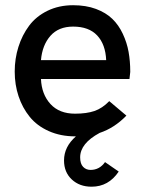

<svg xmlns="http://www.w3.org/2000/svg" viewBox="-20 -514 553 732"><path d="M476.6 -239.7 473.6 -212.9H136.2Q138.7 -154.3 172.4 -117.4Q206.1 -80.6 266.1 -80.6Q310.1 -80.6 340.1 -90.8Q370.1 -101.1 396.5 -128.4L461.9 -73.2Q416 -25.9 359.9 -7.3Q285.6 32.7 285.6 85.9Q285.6 110.4 296.9 122.1Q308.1 133.8 325.2 133.8Q359.4 133.8 380.4 104L432.6 140.1Q394 197.8 329.1 197.8Q283.2 197.8 253.7 170.2Q224.1 142.6 224.1 97.7Q224.1 45.4 269.5 5.9H267.1Q210.9 5.9 166 -14.2Q121.1 -34.2 93.3 -68.6Q65.4 -103 50.8 -147Q36.1 -190.9 36.1 -241.2Q36.1 -290.5 50.3 -335.4Q64.5 -380.4 91.1 -416Q117.7 -451.7 161.1 -472.9Q204.6 -494.1 258.8 -494.1Q307.6 -494.1 345.7 -480Q383.8 -465.8 408.2 -442.1Q432.6 -418.5 448.2 -385Q463.9 -351.6 470.2 -316.2Q476.6 -280.8 476.6 -239.7ZM136.2 -284.7H384.8Q382.3 -344.7 350.6 -378.7Q318.8 -412.6 258.8 -412.6Q203.1 -412.6 172.1 -377.2Q141.1 -341.8 136.2 -284.7Z"/></svg>

Font: HK Grotesk Medium
Style: Regular
Weight: 500
Designer: Alfredo Marco Pradil and Stefan Peev
Foundry: Hanken Design Co.
Version: Version 1.045;PS 001.045;hotconv 1.0.88;makeotf.lib2.5.64775